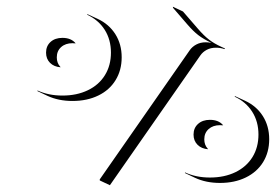

<svg xmlns="http://www.w3.org/2000/svg" viewBox="-20 -523 822 572"><path d="M91.3 -251.7 92 -253.4Q124.5 -238.3 166 -238.3Q209 -238.3 241.8 -254.2Q274.7 -270 292.6 -299.1Q310.5 -328.1 310.5 -366.2Q310.5 -405 291.9 -434.3Q273.2 -463.6 239.5 -479.2L240.7 -480.7L271 -466.8Q304.9 -450.9 323.7 -421.1Q342.5 -391.4 342.5 -352.3Q342.5 -313.7 324.3 -284.2Q306.2 -254.6 272.8 -238.4Q239.5 -222.2 196 -222.2Q154.1 -222.2 121.3 -237.5ZM117.2 -366.2Q117.2 -386 130.6 -398.1Q144 -410.2 166 -410.2Q191.9 -410.2 205.3 -394L202.9 -393.8Q199.5 -394 196 -394.3Q175 -394.3 162.1 -382.7Q149.2 -371.1 149.2 -352.1Q149.2 -335.4 159.2 -324.5L160.6 -322.5Q140.9 -324 129 -335.8Q117.2 -347.7 117.2 -366.2ZM277.1 11.5 545.2 -373.3Q552.5 -383.8 564.8 -390.4Q577.1 -397 593.3 -397Q601.1 -397 609.9 -395.3Q586.2 -406.5 570.8 -418.3Q555.4 -430.2 537.6 -450.9L495.4 -499.8L495.1 -502.9L525.1 -488.8L569.1 -438Q587.4 -416.7 602.7 -405Q617.9 -393.3 639.4 -383.5L650.1 -378.7L649.2 -376.7Q635.5 -381.1 623.3 -380.9Q607.7 -380.9 595.8 -374.5Q584 -368.2 576.9 -357.9L307.4 28.8L277.3 14.6ZM530.8 -7.6 531.5 -9.3Q564 5.9 605.5 5.9Q648.4 5.9 681.3 -10Q714.1 -25.9 732.1 -54.9Q750 -84 750 -122.1Q750 -160.9 731.3 -190.2Q712.6 -219.5 679 -235.1L680.2 -236.6L710.4 -222.7Q744.4 -206.8 763.2 -177Q782 -147.2 782 -108.2Q782 -69.6 763.8 -40Q745.6 -10.5 712.3 5.7Q679 22 635.5 22Q593.5 22 560.8 6.6ZM556.6 -122.1Q556.6 -141.8 570.1 -153.9Q583.5 -166 605.5 -166Q631.3 -166 644.8 -149.9L642.3 -149.7Q638.9 -149.9 635.5 -150.1Q614.5 -150.1 601.6 -138.5Q588.6 -127 588.6 -107.9Q588.6 -91.3 598.6 -80.3L600.1 -78.4Q580.3 -79.8 568.5 -91.7Q556.6 -103.5 556.6 -122.1Z"/></svg>

Font: AgreloyOut1
Style: Medium
Weight: 400
Designer: gluk
Foundry: gluk
Version: Version 0.27